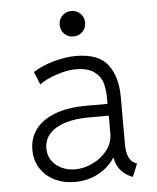

<svg xmlns="http://www.w3.org/2000/svg" viewBox="-52 -760 666 813"><g transform="rotate(-5 281.0 -353.5)"><path d="M65.9 -143.6Q65.9 -192.4 93.5 -230Q121.1 -267.6 176 -288.6Q231 -309.6 311 -309.6H399.9V-333.5Q399.9 -370.1 391.6 -398.9Q383.3 -427.7 356.2 -447.5Q329.1 -467.3 277.8 -467.3Q242.7 -467.3 197.8 -452.6Q152.8 -438 123.5 -416.5L101.1 -471.2Q135.7 -493.7 187.3 -508.5Q238.8 -523.4 283.2 -523.4Q379.9 -523.4 419.2 -471.7Q458.5 -419.9 458.5 -333V-134.3Q458.5 -99.6 467.5 -78.9Q476.6 -58.1 495.1 -50.3L502.4 -46.9L480 7.8L466.8 2Q441.4 -9.8 425.5 -31.2Q409.7 -52.7 406.2 -79.1H403.3Q378.9 -41 334.2 -16.6Q289.6 7.8 233.9 7.8Q186.5 7.8 148.2 -11Q109.9 -29.8 87.9 -64.2Q65.9 -98.6 65.9 -143.6ZM239.3 -45.4Q277.3 -45.4 314.9 -63.5Q352.5 -81.5 376.7 -113Q400.9 -144.5 400.9 -183.1V-253.9L400.4 -259.3H314Q259.3 -259.3 216.6 -246.3Q173.8 -233.4 149.7 -207.5Q125.5 -181.6 125.5 -143.6Q125.5 -114.7 140.6 -92.5Q155.8 -70.3 181.9 -57.9Q208 -45.4 239.3 -45.4ZM227.1 -660.6Q227.1 -683.6 242.7 -699.2Q258.3 -714.8 281.2 -714.8Q304.2 -714.8 319.8 -699.2Q335.4 -683.6 335.4 -660.6Q335.4 -637.7 319.8 -622.1Q304.2 -606.4 281.2 -606.4Q258.3 -606.4 242.7 -622.1Q227.1 -637.7 227.1 -660.6Z"/></g></svg>

Font: Reddit Mono Light
Style: Regular
Weight: 300
Monospace: yes
Designer: Stephen Hutchings
Foundry: Reddit
Version: Version 1.011